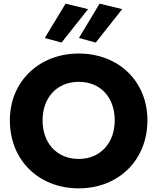

<svg xmlns="http://www.w3.org/2000/svg" viewBox="-20 -1009 861 1051"><path d="M317 -776 462 -959 339 -989 225 -801ZM504 -776 649 -959 525 -989 412 -801ZM34 -350C34 -134 190 22 411 22C630 22 787 -134 787 -350C787 -566 627 -716 411 -716C197 -716 34 -566 34 -350ZM213 -350C213 -474 291 -561 411 -561C532 -561 608 -474 608 -350C608 -226 529 -139 411 -139C291 -139 213 -226 213 -350Z"/></svg>

Font: Jost
Style: Bold
Weight: 700
Version: Version 3.710